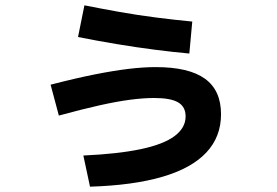

<svg xmlns="http://www.w3.org/2000/svg" viewBox="-20 -645 1040 721"><path d="M293 -61Q424 -67 509 -85Q594 -103 635.5 -134Q677 -165 677 -208Q677 -244 649 -260.5Q621 -277 559 -277Q519 -277 469 -270.5Q419 -264 354 -249.5Q289 -235 201 -211L170 -327Q267 -352 338 -366Q409 -380 464 -386.5Q519 -393 565 -393Q689 -393 749.5 -349.5Q810 -306 810 -216Q810 -131 754.5 -72Q699 -13 589.5 19Q480 51 318 56ZM691 -444Q634 -449 563.5 -458Q493 -467 418 -479.5Q343 -492 273 -506L297 -625Q357 -613 427 -600.5Q497 -588 568 -579Q639 -570 702 -564Z"/></svg>

Font: M PLUS 2 Thin
Style: Bold
Weight: 700
Version: Version 1.001